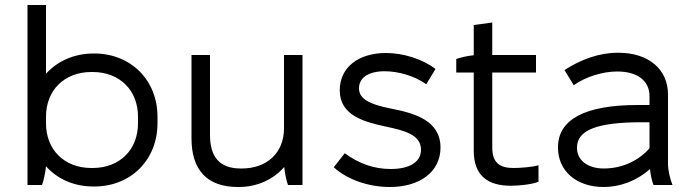

<svg xmlns="http://www.w3.org/2000/svg" viewBox="-20 -740 2780 768"><path d="M354 6H357C504 6 610 -101 610 -247V-273C610 -419 504 -526 357 -526H354C276 -526 209 -495 164 -445V-720H90V0H148C155 -19 162 -52 164 -75C209 -24 276 6 354 6ZM346 -68C236 -68 164 -142 164 -247V-273C164 -378 236 -452 346 -452H350C460 -452 532 -378 532 -273V-247C532 -142 460 -68 350 -68Z M932 8H935C1009 8 1073 -22 1117 -72C1119 -49 1125 -18 1132 0H1190V-520H1116V-227C1116 -127 1046 -66 947 -66H943C856 -66 820 -115 820 -200V-520H746V-187C746 -61 807 8 932 8Z M1539 8C1660 8 1742 -53 1742 -150C1742 -257 1640 -287 1547 -305C1448 -324 1416 -349 1416 -387C1416 -428 1452 -455 1519 -455C1574 -455 1639 -436 1685 -403L1722 -464C1670 -504 1593 -528 1524 -528C1413 -528 1339 -470 1339 -379C1339 -279 1434 -253 1522 -234C1598 -218 1664 -201 1664 -141C1664 -93 1620 -64 1543 -64C1477 -64 1416 -85 1359 -127L1315 -71C1371 -20 1457 8 1539 8Z M2023 3C2059 3 2110 -3 2134 -13V-79C2112 -72 2061 -68 2034 -68C1980 -68 1949 -88 1949 -150V-450H2124V-520H1949V-650L1875 -640V-519C1852 -517 1826 -511 1805 -504V-450H1875V-137C1875 -35 1934 3 2023 3Z M2394 8C2460 8 2526 -16 2580 -64C2582 -41 2588 -15 2594 0H2670C2661 -22 2652 -57 2652 -85V-362C2652 -463 2574 -529 2454 -529H2452C2375 -529 2304 -502 2238 -460L2275 -399C2322 -433 2391 -454 2448 -454H2450C2529 -454 2578 -417 2578 -356V-320H2531C2319 -320 2212 -262 2212 -151V-149C2212 -56 2286 8 2394 8ZM2395 -66C2331 -66 2288 -99 2288 -148V-150C2288 -219 2367 -251 2546 -251H2578V-147C2536 -99 2471 -66 2395 -66Z"/></svg>

Font: Fixel Display Regular
Style: Regular
Weight: 400
Designer: AlfaBravo + MacPaw
Foundry: Kyrylo Tkachov, Marchela Mozhyna, Serhii Makarenko, Maria Weinstein, Zakhar Kryvoshyya
Version: Version 1.211